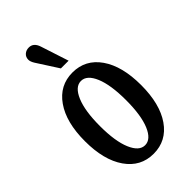

<svg xmlns="http://www.w3.org/2000/svg" viewBox="-231 -792 875 875"><g transform="rotate(-45 206.0 -354.5)"><path d="M231.9 -556.2H182.1L115.2 -660.2Q105 -676.8 105 -689Q105 -706.1 116.7 -716.6Q128.4 -727.1 146 -727.1Q176.3 -727.1 188 -690.9ZM206.1 18.1Q123 18.1 74 -52.2Q24.9 -122.6 24.9 -244.1Q24.9 -365.7 74 -435.8Q123 -505.9 206.1 -505.9Q289.6 -505.9 338.4 -435.8Q387.2 -365.7 387.2 -244.1Q387.2 -122.1 338.4 -52Q289.6 18.1 206.1 18.1ZM206.1 -37.1Q244.1 -37.1 267.1 -91.8Q290 -146.5 290 -244.1Q290 -341.8 267.1 -396.5Q244.1 -451.2 206.1 -451.2Q168.5 -451.2 145.3 -396.5Q122.1 -341.8 122.1 -244.1Q122.1 -146.5 145.3 -91.8Q168.5 -37.1 206.1 -37.1Z"/></g></svg>

Font: Margherita Semibold
Style: Regular
Weight: 600
Designer: James Puckett
Foundry: Dunwich Type Founders
Version: Version 1.008;hotconv 1.0.109;makeotfexe 2.5.65596